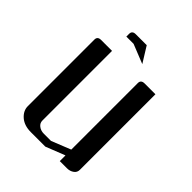

<svg xmlns="http://www.w3.org/2000/svg" viewBox="-162 -639 732 732"><g transform="rotate(45 204.0 -273.5)"><path d="M47.9 -62V-420.9Q47.9 -438 66.9 -438H126V-62Q126 -48.8 137.2 -40Q148.9 -30.8 165 -30.8H204.1L282.2 -62V-420.9Q282.2 -438 301.8 -438H359.9V-30.8Q359.9 -16.6 349.1 -8.8Q337.4 0 320.8 0H282.2V-30.8L204.1 0H126Q91.3 0 69.8 -18.1Q47.9 -37.1 47.9 -62ZM126 -515.1V-529.8Q126 -546.9 145 -546.9H204.1L243.2 -483.9L165 -515.1Z"/></g></svg>

Font: Hhenum
Style: Regular
Weight: 400
Designer: T. Christopher White
Version: Version 1.0